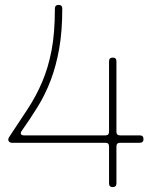

<svg xmlns="http://www.w3.org/2000/svg" viewBox="-20 -750 618 780"><path d="M548 -200Q563 -200 563 -185Q563 -170 548 -170H468Q453 -170 453 -155V-5Q453 10 438 10Q423 10 423 -5V-155Q423 -170 408 -170H28Q20 -170 15.5 -176.5Q11 -183 17 -193Q59 -256 93 -308Q127 -360 151.5 -417.5Q176 -475 189.5 -545.5Q203 -616 203 -715Q203 -730 218 -730Q233 -730 233 -715Q233 -623 220.5 -552.5Q208 -482 186 -424Q164 -366 133 -316Q102 -266 66 -215Q63 -208 66 -204Q69 -200 77 -200H408Q423 -200 423 -215V-501Q423 -516 438 -516Q453 -516 453 -501V-215Q453 -200 468 -200Z"/></svg>

Font: Nixie One
Style: Regular
Weight: 400
Designer: Jovanny Lemonad
Foundry: Jovanny Lemonad
Version: Version 1.000 2011 initial release